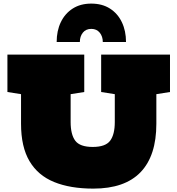

<svg xmlns="http://www.w3.org/2000/svg" viewBox="-20 -1059 1004 1087"><path d="M508.3 8.8Q377.4 8.8 286.1 -28.6Q194.8 -65.9 147 -146.7Q99.1 -227.5 99.1 -358.4V-525.9L22 -538.1V-750H457V-538.1L379.9 -525.9V-368.2Q379.9 -297.4 406.2 -262.2Q432.6 -227.1 504.9 -227.1Q577.1 -227.1 603.5 -262.2Q629.9 -297.4 629.9 -368.2V-525.9L552.7 -538.1V-750H942.4V-538.1L865.2 -525.9V-358.4Q865.2 -177.2 775.9 -84.2Q686.5 8.8 508.3 8.8ZM300.8 -821.3Q300.8 -884.3 324.2 -933.3Q347.7 -982.4 391.6 -1010.5Q435.5 -1038.6 496.6 -1038.6Q558.6 -1038.6 602.5 -1010.5Q646.5 -982.4 669.9 -933.3Q693.4 -884.3 693.4 -821.3H562Q562 -852.5 544.7 -874Q527.3 -895.5 497.1 -895.5Q466.3 -895.5 449.2 -874.3Q432.1 -853 432.1 -821.3Z"/></svg>

Font: Holtwood One SC
Style: Regular
Weight: 400
Designer: Vernon Adams
Foundry: Vernon Adams
Version: Version 1.100; ttfautohint (v1.8.4.7-5d5b)